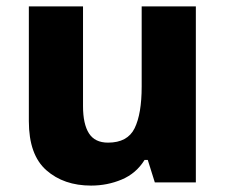

<svg xmlns="http://www.w3.org/2000/svg" viewBox="-20 -569 703 599"><path d="M591 -549V0H463L441 -70H431Q405 -28 360 -9Q315 10 264 10Q179 10 124.5 -38Q70 -86 70 -191V-549H239V-238Q239 -182 257.5 -153Q276 -124 317 -124Q378 -124 400 -169Q422 -214 422 -299V-549Z"/></svg>

Font: Noto Sans Bengali ExtraBold
Style: Regular
Weight: 800
Designer: Jelle Bosma - Monotype Design Team
Foundry: Monotype Imaging Inc.
Version: Version 2.003; ttfautohint (v1.8.4.7-5d5b)